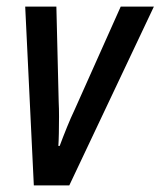

<svg xmlns="http://www.w3.org/2000/svg" viewBox="-20 -559 484 579"><path d="M82 0 56 -539H150L157 -251Q158 -233 158 -207.5Q158 -182 157.5 -157.5Q157 -133 156 -119H160Q170 -146 182 -175.5Q194 -205 205 -228L344 -539H444L189 0Z"/></svg>

Font: Noto Sans Condensed Medium
Style: Italic
Weight: 500
Width: 3
Italic angle: -12°
Designer: Monotype Design Team
Foundry: Monotype Imaging Inc.
Version: Version 2.013; ttfautohint (v1.8.4.7-5d5b)